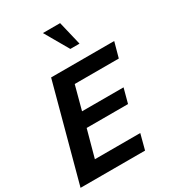

<svg xmlns="http://www.w3.org/2000/svg" viewBox="-232 -1128 1136 1256"><g transform="rotate(-30 335.5 -500.0)"><path d="M465.8 -820.3 422.9 -1000H293L396.5 -820.3ZM670.9 -721.7H194.3L0 0H487.3L517.6 -115.2H174.8L230.5 -319.3H543L572.3 -428.7H258.8L306.6 -607.4H639.6Z"/></g></svg>

Font: FreeUniversal
Style: BoldItalic
Weight: 700
Italic angle: -11°
Version: Version 1.001